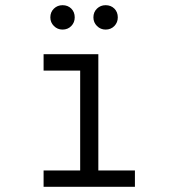

<svg xmlns="http://www.w3.org/2000/svg" viewBox="-20 -720 656 740"><path d="M289 -20V-511H359V-20ZM148 0V-63H500V0ZM148 -448V-511H324V-448ZM221 -606Q201.5 -606 187.8 -619.8Q174 -633.5 174 -653Q174 -673.5 187.8 -686.8Q201.5 -700 221 -700Q241.5 -700 254.8 -686.8Q268 -673.5 268 -653Q268 -633.5 254.8 -619.8Q241.5 -606 221 -606ZM387 -606Q367.5 -606 353.8 -619.8Q340 -633.5 340 -653Q340 -673.5 353.8 -686.8Q367.5 -700 387 -700Q407.5 -700 420.8 -686.8Q434 -673.5 434 -653Q434 -633.5 420.8 -619.8Q407.5 -606 387 -606Z"/></svg>

Font: Overpass Mono Light
Style: Regular
Weight: 300
Monospace: yes
Designer: Delve Withrington, Dave Bailey
Foundry: Delve Fonts LLC
Version: Version 4.000